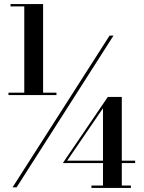

<svg xmlns="http://www.w3.org/2000/svg" viewBox="-20 -826 710 949"><path d="M42 100 521.5 -650H541L62 100ZM22 -356V-368H259V-356ZM432 103V91H489V-291L312 -32H648V-20H290.5L513 -347H582V91H627V103ZM100 -359.5V-794.5H32V-806H193V-359.5Z"/></svg>

Font: Bodoni Moda 11pt
Style: Bold
Weight: 700
Designer: Owen Earl
Foundry: indestructible type
Version: Version 2.004